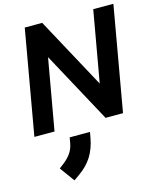

<svg xmlns="http://www.w3.org/2000/svg" viewBox="-146 -802 1028 1243"><g transform="rotate(-15 367.5 -180.5)"><path d="M141 -700H258L516 -224L600 -700H735L612 0H495L237 -476L153 0H18ZM124 240 159 213Q190 188 207.5 161Q225 134 231 101L238 62H374L367 101Q354 171 322 222Q290 273 234 312L196 339Z"/></g></svg>

Font: Bai Jamjuree
Style: Bold Italic
Weight: 700
Italic angle: -10°
Designer: Katatrad Aksorn Co.,Ltd.
Foundry: Cadson Demak Co.,Ltd.
Version: Version 1.000; ttfautohint (v1.6)